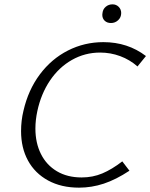

<svg xmlns="http://www.w3.org/2000/svg" viewBox="-20 -858 692 884"><path d="M451 -790Q451 -796 452 -799Q454 -816 467 -827Q480 -838 498 -838Q515 -838 526.5 -826.5Q538 -815 538 -798Q538 -778 524 -765Q510 -752 491 -752Q473 -752 462 -762.5Q451 -773 451 -790ZM77 -254Q77 -303 88 -348Q110 -444 163.5 -515.5Q217 -587 293 -625.5Q369 -664 456 -664Q568 -664 652 -600L613 -552Q578 -583 533.5 -599.5Q489 -616 441 -616Q371 -616 311 -582Q251 -548 210 -487Q169 -426 152 -347Q143 -305 143 -266Q143 -200 168.5 -149Q194 -98 242 -69.5Q290 -41 356 -41Q407 -41 451 -59.5Q495 -78 543 -115L576 -72Q514 -31 458 -12.5Q402 6 344 6Q262 6 201.5 -27Q141 -60 109 -118.5Q77 -177 77 -254Z"/></svg>

Font: Ysabeau Infant Semilight
Style: Italic
Weight: 300
Italic angle: -12°
Designer: Christian Thalmann (Catharsis Fonts)
Version: Version 0.003